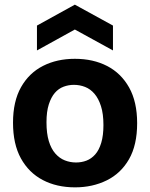

<svg xmlns="http://www.w3.org/2000/svg" viewBox="-20 -792 646 826"><path d="M303 14Q224 14 164 -17.5Q104 -49 70 -110.5Q36 -172 36 -264Q36 -356 70.5 -417Q105 -478 165 -508.5Q225 -539 302 -539Q381 -539 441 -508Q501 -477 535.5 -415.5Q570 -354 570 -262Q570 -168 535 -107Q500 -46 439 -16Q378 14 303 14ZM307 -93Q331 -93 352 -101Q373 -109 389.5 -127.5Q406 -146 415.5 -177.5Q425 -209 425 -254Q425 -302 414.5 -335Q404 -368 386.5 -388.5Q369 -409 346 -418Q323 -427 298 -427Q275 -427 253.5 -419Q232 -411 216 -392.5Q200 -374 190 -343Q180 -312 180 -266Q180 -218 190 -185Q200 -152 218 -131.5Q236 -111 259 -102Q282 -93 307 -93ZM139 -575V-682L302 -772L466 -682V-575L302 -665Z"/></svg>

Font: Bricolage Grotesque 48pt Condensed ExtraBold
Style: Bold
Weight: 700
Version: Version 1.000;gftools[0.9.30]